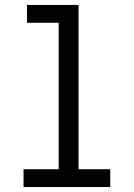

<svg xmlns="http://www.w3.org/2000/svg" viewBox="-20 -755 540 775"><path d="M75 0V-72H217V-663H89V-735H297V-72H425V0Z"/></svg>

Font: Iosevka SS08
Style: Regular
Weight: 400
Monospace: yes
Designer: Belleve Invis
Foundry: Belleve Invis
Version: 2.1.0; ttfautohint (v1.8.2)